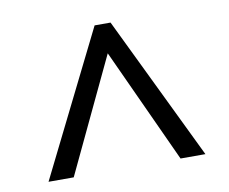

<svg xmlns="http://www.w3.org/2000/svg" viewBox="-58 -790 708 593"><g transform="rotate(-10 296.0 -493.5)"><path d="M273 -719H323L541 -268H463L298 -627L128 -268H49Z"/></g></svg>

Font: utamil05
Style: Book
Weight: 400
Designer: Jelle Bosma - Monotype Design Team
Foundry: Monotype Imaging Inc.
Version: Version 2.003